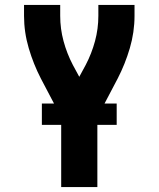

<svg xmlns="http://www.w3.org/2000/svg" viewBox="-20 -550 640 775"><path d="M227 205V-77L145 -233Q115 -291 96 -355.5Q77 -420 77 -486V-530H223V-486Q223 -434 236.5 -384Q250 -334 274 -288L300 -240L326 -288Q350 -334 363.5 -384Q377 -434 377 -486V-530H523V-486Q523 -420 504 -355.5Q485 -291 455 -233L373 -77V205ZM149 -46V-132H451V-46Z"/></svg>

Font: Iosevka Curly Heavy Extended
Style: Regular
Weight: 900
Width: 7
Monospace: yes
Designer: Belleve Invis
Foundry: Belleve Invis
Version: Version 11.1.0; ttfautohint (v1.8.3)